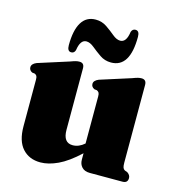

<svg xmlns="http://www.w3.org/2000/svg" viewBox="-101 -741 761 839"><g transform="rotate(15 279.0 -322.0)"><path d="M45.5 -122V-332.5Q45.5 -344 42.8 -349Q40 -354 33.5 -357L21.5 -358.5Q7.5 -365.5 7.5 -379Q7.5 -394.5 29 -403.5L168.5 -448Q184.5 -454 192.8 -456Q201 -458 209 -458Q231 -458 231 -434V-155.5Q231 -97.5 274 -97.5Q302 -97.5 327 -119.5V-332.5Q327 -344 324 -349Q321 -354 314.5 -357L302.5 -358.5Q288.5 -365.5 288.5 -379Q288.5 -394.5 310.5 -403.5L450 -448Q465.5 -454 474 -456Q482.5 -458 490 -458Q512 -458 512 -434V-82.5Q512 -66.5 514.8 -59.8Q517.5 -53 523.5 -50L535.5 -45.5Q549.5 -36 549.5 -22.5Q549.5 0 526 0H378Q354.5 0 342 -13.2Q329.5 -26.5 329.5 -47V-76Q278 -28 235.5 -8.2Q193 11.5 157 11.5Q106 11.5 75.8 -22Q45.5 -55.5 45.5 -122ZM342 -490Q313.5 -490 291.2 -505.5Q269 -521 250.5 -536.2Q232 -551.5 215.5 -551.5Q188 -551.5 181 -502.5Q176.5 -488 163 -488Q145 -488 145 -515.5Q145 -583 166.5 -618.5Q188 -654 230.5 -654Q258.5 -654 280.8 -638.8Q303 -623.5 321.5 -608Q340 -592.5 356.5 -592.5Q384.5 -592.5 391 -641.5Q396 -656 409.5 -656Q427.5 -656 427.5 -629Q427.5 -490 342 -490Z"/></g></svg>

Font: Fraunces 144pt Soft Black
Style: Regular
Weight: 900
Version: Version 1.000;[b76b70a41]